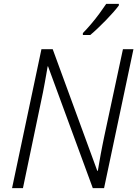

<svg xmlns="http://www.w3.org/2000/svg" viewBox="-20 -967 706 987"><path d="M42 0 193 -714H251L480 -89H483Q486 -108 490 -130Q494 -152 498 -175.5Q502 -199 507 -222Q512 -245 516 -266L612 -714H666L515 0H457L227 -626H225Q222 -607 218 -585.5Q214 -564 210 -540.5Q206 -517 201 -493Q196 -469 191 -445L98 0ZM406 -797Q425 -816 448 -843Q471 -870 491.5 -898Q512 -926 526 -947H591V-939Q580 -924 562.5 -904Q545 -884 524.5 -863Q504 -842 483.5 -822.5Q463 -803 444 -787H406Z"/></svg>

Font: Noto Sans Display Light
Style: Italic
Weight: 300
Italic angle: -12°
Designer: Monotype Design Team
Foundry: Monotype Imaging Inc.
Version: Version 2.003